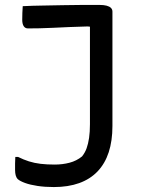

<svg xmlns="http://www.w3.org/2000/svg" viewBox="-20 -557 640 777"><path d="M384 -537Q400 -537 411.5 -534Q423 -531 429 -525Q435 -519 435 -510Q435 -461 435 -415.5Q435 -370 435 -326.5Q435 -283 435 -238Q435 -193 435 -146Q435 -99 435 -47Q435 13 420 59Q405 105 375 136.5Q345 168 300.5 184Q256 200 198 200Q162 200 132 195.5Q102 191 81.5 183.5Q61 176 52 168Q46 162 43.5 152.5Q41 143 41 131Q41 118 41 104.5Q41 91 42 78H53Q75 89 97 96Q119 103 144.5 106Q170 109 201 109Q233 109 261.5 101.5Q290 94 312 76Q324 61 330.5 43Q337 25 340.5 1Q344 -23 344 -54Q344 -109 344 -157Q344 -205 344 -251.5Q344 -298 344 -345.5Q344 -393 344 -449L335 -450Q295 -449 260 -447.5Q225 -446 195 -444.5Q165 -443 139.5 -442.5Q114 -442 93 -442Q82 -442 76 -451Q70 -460 70 -477Q70 -491 70.5 -505Q71 -519 72 -532Q112 -534 152.5 -534.5Q193 -535 232.5 -536Q272 -537 310 -537Q348 -537 384 -537Z"/></svg>

Font: Rec Mono Semicasual
Style: Regular
Weight: 400
Version: Version 1.085; ttfautohint (v1.8.4.7-5d5b)